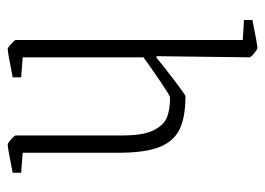

<svg xmlns="http://www.w3.org/2000/svg" viewBox="-115 -564 689 499"><g transform="rotate(90 229.5 -314.5)"><path d="M84 -11V-601L32 -604V-626Q96 -639 105 -639Q108 -639 118.5 -630.5Q129 -622 129 -618L126 -377L129 -376Q157 -399 192 -425.5Q227 -452 230 -452Q285 -452 316.5 -436.5Q348 -421 362.5 -383.5Q377 -346 377 -279V-29L429 -25V-3Q365 10 356 10Q352 10 342 1Q332 -8 332 -11V-289Q332 -344 318 -370.5Q304 -397 283.5 -404.5Q263 -412 233 -412Q229 -412 193.5 -388Q158 -364 129 -343V-29L181 -25V-3Q116 10 107 10Q104 10 94 1Q84 -8 84 -11Z"/></g></svg>

Font: Grenze ExtraLight
Style: Regular
Weight: 275
Designer: Renata Polastri
Foundry: Omnibus-Type
Version: Version 1.002; ttfautohint (v1.8)